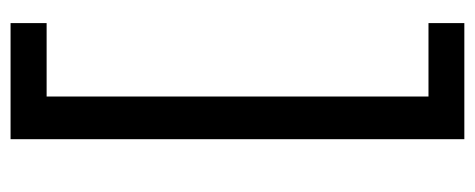

<svg xmlns="http://www.w3.org/2000/svg" viewBox="-292 -462 912 369"><g transform="rotate(90 164.5 -278.0)"><path d="M24.9 88.9H166V-645H24.9V-713.9H248V158.2H24.9Z"/></g></svg>

Font: f02954597
Style: Regular
Weight: 400
Foundry: Ascender Corporation
Version: Version 1.10